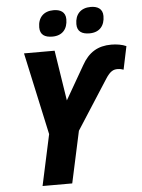

<svg xmlns="http://www.w3.org/2000/svg" viewBox="-61 -978 758 1025"><g transform="rotate(-5 318.0 -465.0)"><path d="M446 -790C500 -790 528 -824 528 -876C528 -916 499 -930 464 -930C411 -930 380 -898 380 -845C380 -805 406 -790 446 -790ZM247 -790C301 -790 329 -824 329 -876C329 -916 300 -930 265 -930C212 -930 181 -898 181 -845C181 -805 207 -790 247 -790ZM125 0H284L344 -277L513 -540C539 -581 557 -587 578 -587C590 -587 603 -584 610 -581L636 -705C615 -715 584 -720 556 -720C484 -720 434 -690 397 -623L294 -444L252 -714H88L184 -273Z"/></g></svg>

Font: Noto Sans SemiCondensed ExtraBold
Style: Italic
Weight: 800
Width: 4
Italic angle: -12°
Designer: Monotype Design Team
Foundry: Monotype Imaging Inc.
Version: Version 2.013